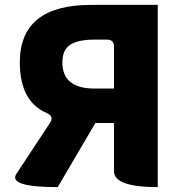

<svg xmlns="http://www.w3.org/2000/svg" viewBox="-20 -765 751 785"><path d="M625 0Q446 0 446 -65V-262H370L216 0Q12 0 47 -54L186 -265Q201 -289 171 -303Q61 -350 61 -510Q61 -745 352 -745H625V0ZM366 -403H446V-575Q446 -603 417 -603H366Q299 -603 267 -582Q235 -561 235 -510Q235 -403 366 -403Z"/></svg>

Font: Swei Half Moon CJK SC
Style: Black
Weight: 900
Version: Version 2.071